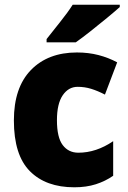

<svg xmlns="http://www.w3.org/2000/svg" viewBox="-20 -786 542 816"><path d="M296 10Q175 10 107 -58.5Q39 -127 39 -274Q39 -414 111.5 -488.5Q184 -563 307 -563Q356 -563 398.5 -552Q441 -541 478 -521L426 -384Q395 -400 367.5 -408.5Q340 -417 310 -417Q271 -417 246.5 -381Q222 -345 222 -275Q222 -202 246.5 -169.5Q271 -137 313 -137Q389 -137 461 -186V-39Q428 -16 387.5 -3Q347 10 296 10ZM489 -756Q469 -738 435 -710Q401 -682 365 -653.5Q329 -625 302 -606H178V-620Q203 -652 235.5 -692.5Q268 -733 289 -766H489Z"/></svg>

Font: Noto Sans Bengali SemiCondensed Black
Style: Regular
Weight: 900
Width: 4
Designer: Joana Ranito - Universal Thirst; Jelle Bosma - Monotype Design Team
Foundry: Universal Thirst ehf.
Version: Version 3.000; ttfautohint (v1.8.4.7-5d5b)